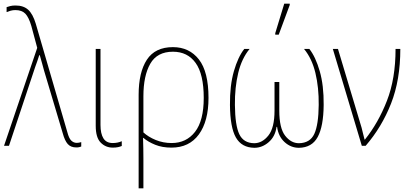

<svg xmlns="http://www.w3.org/2000/svg" viewBox="-20 -795 2235 1047"><path d="M396 9Q366 9 349.5 -9.5Q333 -28 322 -69L220 -411Q213 -436 209.5 -449.5Q206 -463 203 -472.5Q200 -482 197 -494H194Q189 -478 183.5 -462Q178 -446 172 -430L29 0H2L183 -534L151 -653Q137 -701 118 -720.5Q99 -740 64 -740Q50 -740 37.5 -736.5Q25 -733 16 -729V-756Q24 -759 36 -762Q48 -765 65 -765Q108 -765 133.5 -742Q159 -719 175 -666L347 -75Q356 -40 369 -28Q382 -16 398 -16Q406 -16 412.5 -17.5Q419 -19 423 -20V4Q418 6 412 7.5Q406 9 396 9Z M595 10Q556 10 529 -17.5Q502 -45 502 -109V-528H528V-114Q528 -66 544 -40.5Q560 -15 595 -15Q608 -15 620.5 -17.5Q633 -20 644 -25V1Q635 5 623 7.5Q611 10 595 10Z M736 232V-278Q736 -401 781 -469.5Q826 -538 923 -538Q1012 -538 1064.5 -471Q1117 -404 1117 -261Q1117 -134 1064.5 -62Q1012 10 915 10Q865 10 826.5 -5.5Q788 -21 762 -43H760Q761 -9 761.5 17Q762 43 762 70V232ZM916 -15Q996 -15 1043.5 -76Q1091 -137 1091 -261Q1091 -390 1047 -451.5Q1003 -513 923 -513Q837 -513 799.5 -447.5Q762 -382 762 -270V-73Q789 -48 829.5 -31.5Q870 -15 916 -15Z M1367 11Q1298 10 1266.5 -45Q1235 -100 1234 -223Q1233 -329 1255.5 -407Q1278 -485 1312 -528H1341Q1298 -476 1279 -397Q1260 -318 1261 -223Q1262 -111 1285 -63Q1308 -15 1366 -14Q1410 -14 1443.5 -56Q1477 -98 1477 -192V-348H1503V-192Q1503 -96 1535 -55Q1567 -14 1610 -14Q1671 -15 1694 -65Q1717 -115 1718 -223Q1719 -318 1700 -397Q1681 -476 1638 -528H1667Q1701 -485 1723.5 -407Q1746 -329 1745 -223Q1744 -106 1712.5 -48Q1681 10 1610 11Q1566 11 1532 -20Q1498 -51 1491 -103H1488Q1481 -51 1445.5 -20Q1410 11 1367 11ZM1481 -606V-614L1530 -775H1560V-768L1500 -606Z M1953 0 1795 -528H1823L1952 -98Q1954 -88 1959 -69.5Q1964 -51 1968 -34H1970Q2043 -125 2090 -245.5Q2137 -366 2137 -528H2163Q2163 -359 2112.5 -230.5Q2062 -102 1974 0Z"/></svg>

Font: Noto Sans SemiCondensed Thin
Style: Regular
Weight: 100
Width: 4
Designer: Monotype Design Team
Foundry: Monotype Imaging Inc.
Version: Version 2.013; ttfautohint (v1.8.4.7-5d5b)